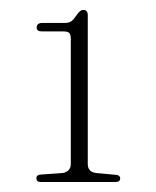

<svg xmlns="http://www.w3.org/2000/svg" viewBox="-20 -733 312 385"><path d="M64.5 -670H107Q115.5 -670 118.8 -667Q122 -664 122 -654V-404.5Q122 -396.5 117.5 -391.8Q113 -387 104.5 -386L62 -383Q53 -382.5 53 -375.5Q53 -368 62 -368H211Q221 -368 221 -375Q221 -382 211.5 -382.5L173.5 -386Q164 -387 160 -391.8Q156 -396.5 156 -404V-702Q156 -713 147.5 -713Q143 -713 139.8 -710Q136.5 -707 133.5 -702.5Q128 -694 123.2 -690.5Q118.5 -687 109.5 -687H64.5Q59 -687 56.2 -684.5Q53.5 -682 53.5 -678Q53.5 -674 56 -672Q58.5 -670 64.5 -670Z"/></svg>

Font: Fraunces Thin
Style: Regular
Weight: 250
Version: Version 1.000;[b76b70a41]